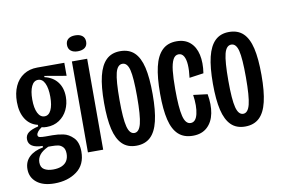

<svg xmlns="http://www.w3.org/2000/svg" viewBox="-83 -814 1610 1098"><g transform="rotate(-10 722.0 -265.5)"><path d="M11 34.7Q11 -9 40.2 -36.3Q69.3 -63.7 120 -72.7V-81.3Q79.7 -81.7 58.8 -95Q38 -108.3 38 -134.3Q38 -158 56.3 -172.2Q74.7 -186.3 114 -195.7V-204.7Q68.3 -215.3 43.3 -254.7Q18.3 -294 18.3 -354Q18.3 -406 36.2 -445.3Q54 -484.7 87.8 -506.3Q121.7 -528 167 -528H324.3V-452.3L198.3 -474V-466.7Q246.3 -455.7 272.8 -421.3Q299.3 -387 299.3 -335Q299.3 -294.7 282.7 -260Q266 -225.3 234.8 -204.7Q203.7 -184 161.7 -184Q143.3 -184 133 -187.7Q118 -178 109.5 -167.2Q101 -156.3 101 -147.7Q101 -137.3 111.8 -134.5Q122.7 -131.7 145.3 -131.7H185.7Q217 -131.7 248.2 -125.3Q279.3 -119 305.8 -92.2Q332.3 -65.3 332.3 -11Q332.3 65 280 103.3Q227.7 141.7 150.3 141.7Q84.3 141.7 47.7 112.3Q11 83 11 34.7ZM247 -13.7Q247 -40.3 234.8 -53Q222.7 -65.7 207 -68.5Q191.3 -71.3 169 -71.3H150.3Q114.3 -54.3 99.5 -34.7Q84.7 -15 84.7 8.7Q84.7 37.7 104.5 49.8Q124.3 62 155.7 62Q186.3 62 206.7 52.8Q227 43.7 237 26.7Q247 9.7 247 -13.7ZM211.7 -350.3Q211.7 -400.3 198 -429.2Q184.3 -458 159.3 -458Q134.3 -458 120.8 -429.5Q107.3 -401 107.3 -352.7Q107.3 -302.7 121.5 -274.3Q135.7 -246 160.7 -246Q185 -246 198.3 -273.8Q211.7 -301.7 211.7 -350.3Z M368.3 -528H457V0H368.3ZM357 -625.6Q357 -648 371.6 -659.8Q386.1 -671.7 412.2 -671.7Q438.3 -671.7 453.3 -659.8Q468.3 -648 468.3 -625.3Q468.3 -602.7 453.5 -591Q438.7 -579.3 412 -579.3Q386.7 -579.3 371.8 -591.2Q357 -603.1 357 -625.6Z M508.3 -261.3Q508.3 -357 523 -417.5Q537.7 -478 568.8 -508Q600 -538 649.7 -538Q701 -538 731.8 -508.5Q762.7 -479 776.7 -419.2Q790.7 -359.3 790.7 -263.3Q790.7 -168.3 776.3 -108.2Q762 -48 730.7 -18.7Q699.3 10.7 648.3 10.7Q597.7 10.7 567 -19.5Q536.3 -49.7 522.3 -109.2Q508.3 -168.7 508.3 -261.3ZM700.7 -266.7Q700.7 -376 689.7 -420.3Q678.7 -464.7 650.3 -464.7Q621.3 -464.7 609.8 -419.8Q598.3 -375 598.3 -264Q598.3 -154 610.2 -108.5Q622 -63 649.7 -63Q677.3 -63 689 -108.8Q700.7 -154.7 700.7 -266.7Z M833 -258Q833 -352.7 847.2 -413.8Q861.3 -475 893.2 -506.3Q925 -537.7 977.3 -537.7Q1025.3 -537.7 1055.5 -511.3Q1085.7 -485 1096.2 -438.3Q1106.7 -391.7 1097.3 -330.7L1014.7 -319Q1020.3 -362 1018.3 -394.2Q1016.3 -426.3 1005.8 -444.3Q995.3 -462.3 976 -462.3Q955.3 -462.3 943.7 -440.2Q932 -418 927.3 -376.2Q922.7 -334.3 922.7 -268.7Q922.7 -161.3 934.7 -112.3Q946.7 -63.3 976.7 -63.3Q1006.7 -63.3 1017.2 -108Q1027.7 -152.7 1018 -219L1100.3 -208.7Q1111.3 -147.3 1101.7 -97.5Q1092 -47.7 1060.3 -18.5Q1028.7 10.7 977.3 10.7Q924.7 10.7 893 -18.7Q861.3 -48 847.2 -107Q833 -166 833 -258Z M1140.3 -261.3Q1140.3 -357 1155 -417.5Q1169.7 -478 1200.8 -508Q1232 -538 1281.7 -538Q1333 -538 1363.8 -508.5Q1394.7 -479 1408.7 -419.2Q1422.7 -359.3 1422.7 -263.3Q1422.7 -168.3 1408.3 -108.2Q1394 -48 1362.7 -18.7Q1331.3 10.7 1280.3 10.7Q1229.7 10.7 1199 -19.5Q1168.3 -49.7 1154.3 -109.2Q1140.3 -168.7 1140.3 -261.3ZM1332.7 -266.7Q1332.7 -376 1321.7 -420.3Q1310.7 -464.7 1282.3 -464.7Q1253.3 -464.7 1241.8 -419.8Q1230.3 -375 1230.3 -264Q1230.3 -154 1242.2 -108.5Q1254 -63 1281.7 -63Q1309.3 -63 1321 -108.8Q1332.7 -154.7 1332.7 -266.7Z"/></g></svg>

Font: Bricolage Grotesque 96pt Condensed ExBd
Style: Regular
Weight: 800
Width: 3
Designer: Mathieu Triay
Foundry: Atelier Triay
Version: Version 1.001;Glyphs 3.2 (3207)